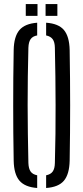

<svg xmlns="http://www.w3.org/2000/svg" viewBox="-20 -918 410 944"><path d="M162.8 6.3Q102.4 1.8 75.5 -29.9Q48.6 -61.6 47.3 -127.8Q45.9 -197.9 45.4 -265.4Q44.9 -332.9 44.9 -399.9Q44.9 -466.9 45.4 -534.4Q45.9 -601.9 47.3 -672Q48.6 -738.5 75.5 -770.2Q102.4 -801.8 162.8 -806.3V-743.8Q140.6 -740 130.6 -725.6Q120.6 -711.2 119.6 -683.3Q117.6 -613.6 116.8 -543.3Q115.9 -472.9 115.9 -402.1Q115.9 -331.2 117 -259.9Q118 -188.6 119.6 -116.5Q120.6 -88.9 130.6 -74.6Q140.6 -60.4 162.8 -56.2ZM206.8 6.3V-56.2Q229 -60.4 239.1 -74.6Q249.3 -88.9 249.8 -116.5Q251.9 -188.6 252.7 -259.9Q253.5 -331.2 253.3 -402.1Q253.1 -472.9 252.3 -543.3Q251.5 -613.6 249.8 -683.3Q249.3 -711.2 239.1 -725.2Q228.9 -739.2 206.8 -743.8V-806.3Q267.9 -802.1 294.4 -770.4Q321 -738.7 322.5 -672Q323.7 -601.7 324.3 -534Q324.9 -466.3 324.9 -399.6Q324.9 -332.8 324.3 -265.3Q323.7 -197.9 322.5 -127.8Q321 -61.4 294.4 -29.7Q267.9 2 206.8 6.3ZM204.1 -840V-898.1H262.1V-840ZM106.7 -840V-898.1H164.4V-840Z"/></svg>

Font: Big Shoulders Stencil Thin
Style: Regular
Weight: 100
Designer: Patric King
Foundry: XO Type Co
Version: Version 2.001